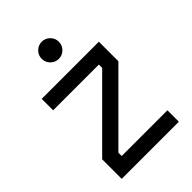

<svg xmlns="http://www.w3.org/2000/svg" viewBox="-269 -1069 1188 1188"><g transform="rotate(-45 325.0 -475.0)"><path d="M475 -571V-600H75V-700H575V-529L175 -129V-100H575V0H75V-171ZM250 -875Q250 -906 272 -928Q294 -950 325 -950Q356 -950 378 -928Q400 -906 400 -875Q400 -844 378 -822Q356 -800 325 -800Q294 -800 272 -822Q250 -844 250 -875Z"/></g></svg>

Font: Monoikos Medium
Style: Regular
Weight: 500
Designer: Brian Krent
Version: Version 0.088